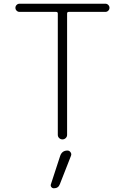

<svg xmlns="http://www.w3.org/2000/svg" viewBox="-20 -750 672 1033"><path d="M85 -686Q76 -686 69.5 -692.5Q63 -699 63 -708Q63 -717 69.5 -723.5Q76 -730 85 -730H547Q556 -730 562.5 -723.5Q569 -717 569 -708Q569 -699 562.5 -692.5Q556 -686 547 -686H350Q341 -686 341 -677V-25Q341 -14 333.5 -7Q326 0 316 0Q306 0 298.5 -7Q291 -14 291 -25V-677Q291 -686 282 -686ZM304 88Q314 60 343 60Q353 60 359.5 69Q366 78 362 88L302 241Q294 263 270 263Q261 263 256 256Q251 249 254 241Z"/></svg>

Font: Rounded Mplus 1c Light
Style: Regular
Weight: 300
Version: Version 1.059.20150529